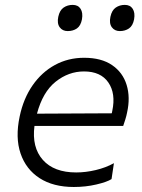

<svg xmlns="http://www.w3.org/2000/svg" viewBox="-20 -736 568 766"><path d="M274.5 10Q192.5 10 138 -25.2Q83.5 -60.5 62 -123.8Q40.5 -187 58.5 -271.5Q73.5 -343 110 -395.5Q146.5 -448 199.2 -476.8Q252 -505.5 315.5 -505.5Q384.5 -505.5 427.2 -476.2Q470 -447 485.2 -397.2Q500.5 -347.5 487 -287Q484.5 -274 480 -259.5Q475.5 -245 471.5 -233.5H117.5Q106.5 -148 151 -98Q195.5 -48 284 -48Q321.5 -48 361.8 -57.5Q402 -67 434.5 -85L425 -21.5Q407 -10 364.5 0Q322 10 274.5 10ZM315 -451Q253.5 -451 202 -410Q150.5 -369 127.5 -282.5L426 -284Q427 -289.5 428 -294Q442.5 -363 412.2 -407Q382 -451 315 -451ZM458 -612Q437.5 -612 426.2 -627.2Q415 -642.5 420.5 -669Q426 -695 441.8 -705.8Q457.5 -716.5 478 -716.5Q499.5 -716.5 509.5 -700.8Q519.5 -685 515 -659Q510 -633 494.5 -622.5Q479 -612 458 -612ZM250 -612Q229.5 -612 218.2 -627.2Q207 -642.5 212.5 -669Q218 -695 233.8 -705.8Q249.5 -716.5 270 -716.5Q291.5 -716.5 301.5 -700.8Q311.5 -685 307 -659Q302 -633 286.8 -622.5Q271.5 -612 250 -612Z"/></svg>

Font: Commissioner Light
Style: Italic
Weight: 300
Italic angle: -12°
Designer: Kostas Bartsokas
Foundry: Kostas Bartsokas
Version: Version 1.000; ttfautohint (v1.8.3)